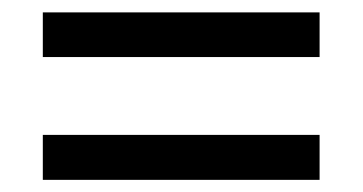

<svg xmlns="http://www.w3.org/2000/svg" viewBox="-20 -509 591 313"><path d="M49.8 -416V-488.8H501V-416ZM49.8 -215.8V-289.1H501V-215.8Z"/></svg>

Font: Nokora
Style: Regular
Weight: 400
Foundry: Danh Hong
Version: Version 1.3 October 31, 2012